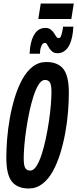

<svg xmlns="http://www.w3.org/2000/svg" viewBox="-20 -1063 440 1093"><path d="M144 10Q79 10 47.5 -29.5Q16 -69 16 -165Q16 -213 20.5 -271Q25 -329 36 -390.5Q47 -452 64.5 -509Q82 -566 107 -611.5Q132 -657 166 -683.5Q200 -710 244 -710Q309 -710 340.5 -670.5Q372 -631 372 -535Q372 -487 367.5 -429Q363 -371 352 -309.5Q341 -248 323.5 -191Q306 -134 281 -88.5Q256 -43 221.5 -16.5Q187 10 144 10ZM152 -92Q171 -92 187 -116.5Q203 -141 216.5 -182Q230 -223 240.5 -272.5Q251 -322 258.5 -372.5Q266 -423 269.5 -466.5Q273 -510 273 -538Q273 -580 264 -594Q255 -608 236 -608Q217 -608 201 -583.5Q185 -559 171.5 -518Q158 -477 147.5 -427.5Q137 -378 129.5 -327.5Q122 -277 118.5 -233.5Q115 -190 115 -163Q115 -120 124 -106Q133 -92 152 -92ZM148 -757Q149 -765 150 -773.5Q151 -782 151 -789Q158 -844 180 -874Q202 -904 238 -904Q257 -904 268.5 -895Q280 -886 287 -875Q294 -864 300 -855Q306 -846 314 -846Q322 -846 326.5 -856Q331 -866 333.5 -879.5Q336 -893 338 -902Q338 -902 338.5 -906Q339 -910 339 -911H398Q397 -903 396 -895.5Q395 -888 395 -881Q388 -821 365 -790.5Q342 -760 307 -760Q289 -760 278 -769Q267 -778 260 -789.5Q253 -801 248 -810Q243 -819 236 -819Q223 -819 215.5 -801Q208 -783 208 -763Q208 -763 207.5 -760Q207 -757 207 -757ZM198 -955 212 -1043H400L386 -955Z"/></svg>

Font: Georama ExtraCondensed SemiBold
Style: Italic
Weight: 600
Width: 2
Italic angle: -9°
Designer: Jean-Baptiste Levee
Foundry: Production Type
Version: Version 1.000